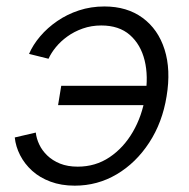

<svg xmlns="http://www.w3.org/2000/svg" viewBox="-20 -567 589 597"><path d="M212.4 10.3Q170.4 10.3 137 -2.2Q103.5 -14.6 79.8 -36.1Q56.2 -57.6 42.5 -84.5Q28.8 -111.3 25.9 -139.6L91.3 -154.8Q93.3 -136.2 102.1 -117.7Q110.8 -99.1 127 -83.5Q143.1 -67.9 166.7 -58.3Q190.4 -48.8 221.7 -48.8Q276.9 -48.8 320.6 -78.1Q364.3 -107.4 393.1 -157Q421.9 -206.5 431.6 -267.6Q441.9 -329.6 429.7 -379.2Q417.5 -428.7 383.8 -458.3Q350.1 -487.8 294.9 -487.8Q264.2 -487.8 237.3 -478.3Q210.4 -468.8 189.5 -453.6Q168.5 -438.5 153.6 -420.2Q138.7 -401.9 130.9 -384.3L70.3 -399.4Q82.5 -427.7 105 -454.1Q127.4 -480.5 158 -501.5Q188.5 -522.5 225.6 -534.7Q262.7 -546.9 304.7 -546.9Q375 -546.9 423.3 -511.5Q471.7 -476.1 491.7 -413.1Q511.7 -350.1 498 -267.6Q484.9 -186 443.8 -123.3Q402.8 -60.5 343 -25.1Q283.2 10.3 212.4 10.3ZM439.9 -240.2H160.6L170.4 -300.3H449.7Z"/></svg>

Font: Inter 18pt Light
Style: Italic
Weight: 300
Italic angle: -9.3988°
Designer: Rasmus Andersson
Foundry: rsms
Version: Version 4.001;git-66647c0bb